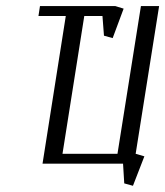

<svg xmlns="http://www.w3.org/2000/svg" viewBox="-20 -532 537 624"><path d="M105 -480 109.9 -512.2H355L381.8 -503.9L346.2 -408.2L317.9 -416L313 -480H253.9L183.1 -32.2H361.8L438 -512.2H497.1L420.9 -32.2L449.2 -23.9L412.1 71.8L383.8 64L379.9 0H118.2L193.8 -480Z"/></svg>

Font: Gawaa
Style: Italic
Weight: 400
Designer: T. Christopher White
Version: Version 1.0